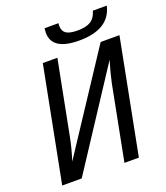

<svg xmlns="http://www.w3.org/2000/svg" viewBox="-150 -936 900 1039"><g transform="rotate(-20 300.0 -416.5)"><path d="M27.8 0 155.8 -658.7H239.7L157.7 -236.8Q144.5 -168.5 123 -103L488.8 -658.7H597.2L469.2 0H386.2L469.2 -427.7Q480.5 -481.9 501.5 -551.8L140.1 0ZM383.3 -705.6Q227.1 -705.6 227.1 -807.1L229 -832.5H309.1L308.1 -817.4Q308.1 -787.6 327.6 -773.7Q347.2 -759.8 394 -759.8Q443.4 -759.8 469.7 -776.4Q496.1 -793 507.3 -832.5H587.4Q558.6 -705.6 383.3 -705.6Z"/></g></svg>

Font: Liberation Mono
Style: Italic
Weight: 400
Italic angle: -12°
Monospace: yes
Designer: Steve Matteson
Foundry: Ascender Corporation
Version: Version 2.1.5